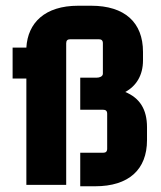

<svg xmlns="http://www.w3.org/2000/svg" viewBox="-20 -645 562 670"><path d="M312 5C429 5 493 -53 493 -156V-201C493 -263 468 -303 417 -324C456 -345 479 -383 479 -434V-464C479 -567 415 -625 298 -625H253C136 -625 77 -565 72 -479H24V-371H72V0H211V-494C211 -504 216 -508 225 -508H325C334 -508 339 -504 339 -494V-388C339 -378 327 -374 318 -374H260V-262H340C349 -262 354 -258 354 -248V-126C354 -116 349 -112 340 -112H260V5Z"/></svg>

Font: Gemini
Style: Regular
Weight: 700
Designer: Pushpananda Ekanayake, Sol Matas, Kosala Senevirathne
Foundry: Mooniak
Version: Version 1.000;PS 1.0;hotconv 1.0.86;makeotf.lib2.5.63406